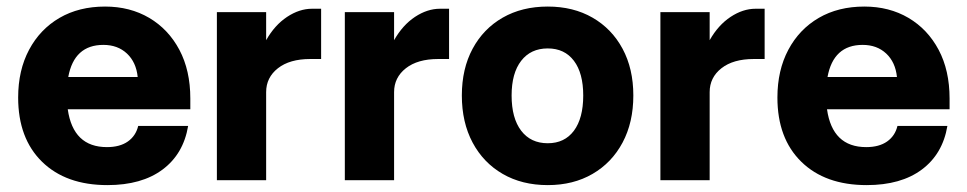

<svg xmlns="http://www.w3.org/2000/svg" viewBox="-20 -536 2876 571"><path d="M34 -246Q34 -327 66.5 -388Q99 -449 157 -482.8Q215 -516.5 292.5 -516.5Q366.5 -516.5 423.8 -482.8Q481 -449 513.5 -387.8Q546 -326.5 546 -243V-211H181.5Q197.5 -98.5 298 -98.5Q336.5 -98.5 360.2 -115.2Q384 -132 391 -161.5H539.5Q525.5 -78 463.5 -31.8Q401.5 14.5 299.5 14.5Q176 14.5 105 -55Q34 -124.5 34 -246ZM287.5 -402.5Q200.5 -402.5 183 -307H389.5Q385 -351 357.5 -376.8Q330 -402.5 287.5 -402.5Z M625 -500H771.5V-416.5Q797 -461.5 833.8 -485.8Q870.5 -510 908 -510H935V-360.5H902.5Q841.5 -360.5 806.5 -333Q771.5 -305.5 771.5 -262V0H625Z M1005.5 -500H1152V-416.5Q1177.5 -461.5 1214.2 -485.8Q1251 -510 1288.5 -510H1315.5V-360.5H1283Q1222 -360.5 1187 -333Q1152 -305.5 1152 -262V0H1005.5Z M1353.5 -252Q1353.5 -331.5 1385.5 -391Q1417.5 -450.5 1475 -483.5Q1532.5 -516.5 1609 -516.5Q1685 -516.5 1742.2 -483.5Q1799.5 -450.5 1831.5 -391Q1863.5 -331.5 1863.5 -252Q1863.5 -172 1831.5 -112Q1799.5 -52 1742.2 -18.8Q1685 14.5 1609 14.5Q1532.5 14.5 1475 -18.8Q1417.5 -52 1385.5 -112Q1353.5 -172 1353.5 -252ZM1714.5 -252Q1714.5 -318.5 1686.8 -355.2Q1659 -392 1609 -392Q1558.5 -392 1530 -355.2Q1501.5 -318.5 1501.5 -252Q1501.5 -184.5 1530 -147.2Q1558.5 -110 1609 -110Q1659 -110 1686.8 -147.2Q1714.5 -184.5 1714.5 -252Z M1944 -500H2090.5V-416.5Q2116 -461.5 2152.8 -485.8Q2189.5 -510 2227 -510H2254V-360.5H2221.5Q2160.5 -360.5 2125.5 -333Q2090.5 -305.5 2090.5 -262V0H1944Z M2292 -246Q2292 -327 2324.5 -388Q2357 -449 2415 -482.8Q2473 -516.5 2550.5 -516.5Q2624.5 -516.5 2681.8 -482.8Q2739 -449 2771.5 -387.8Q2804 -326.5 2804 -243V-211H2439.5Q2455.5 -98.5 2556 -98.5Q2594.5 -98.5 2618.2 -115.2Q2642 -132 2649 -161.5H2797.5Q2783.5 -78 2721.5 -31.8Q2659.5 14.5 2557.5 14.5Q2434 14.5 2363 -55Q2292 -124.5 2292 -246ZM2545.5 -402.5Q2458.5 -402.5 2441 -307H2647.5Q2643 -351 2615.5 -376.8Q2588 -402.5 2545.5 -402.5Z"/></svg>

Font: Overused Grotesk
Style: Bold
Weight: 710
Version: Version 0.004